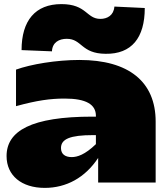

<svg xmlns="http://www.w3.org/2000/svg" viewBox="-20 -889 815 935"><path d="M12 -129C12 -34 85 26 198 26C303 26 395 -24 458 -120V0H738V-297C738 -491 607 -597 367 -597C254 -597 130 -576 58 -550V-372C160 -400 225 -409 295 -409C400 -409 447 -380 447 -325V-321H430C133 -321 12 -252 12 -129ZM277 -168C277 -212 321 -231 434 -231H447V-187C393 -135 356 -124 329 -124C299 -124 277 -137 277 -168ZM85 -645 233 -639C235 -683 268 -700 305 -700C380 -700 374 -628 494 -627C621 -625 685 -705 685 -850L537 -857C534 -814 502 -797 469 -797C400 -797 403 -869 279 -869C152 -869 85 -789 85 -645Z"/></svg>

Font: Mattone Black
Style: Regular
Weight: 900
Width: 6
Designer: Nunzio Mazzaferro
Foundry: Collletttivo
Version: Version 2.000;Glyphs 3.2 (3217)